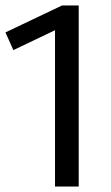

<svg xmlns="http://www.w3.org/2000/svg" viewBox="-20 -685 409 705"><path d="M269 -665V0H182V-574L29 -501L0 -566L208 -665Z"/></svg>

Font: Average Sans
Style: Regular
Weight: 400
Designer: Eduardo Rodriguez Tunni
Foundry: Eduardo Rodriguez Tunni
Version: Version 1.002